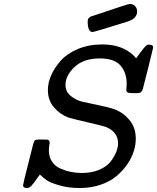

<svg xmlns="http://www.w3.org/2000/svg" viewBox="-20 -928 785 959"><path d="M95.2 -2.9Q95.2 -5.9 103.5 -40.5Q111.8 -75.2 126 -130.1Q140.1 -185.1 146 -209Q149.9 -224.1 155 -227.5Q160.2 -231 170.9 -231H200.2Q211.4 -231 215.8 -230.5Q220.2 -230 224.1 -226.6Q228 -223.1 228 -215.8Q228 -212.9 226.1 -200Q224.1 -187 224.1 -176.8Q224.1 -144.5 239.5 -121.3Q254.9 -98.1 280.5 -86.7Q306.2 -75.2 333 -69.6Q359.9 -64 390.1 -64Q439 -64 477.1 -80.6Q515.1 -97.2 533.4 -122.1Q551.8 -147 560.8 -169.9Q569.8 -192.9 569.8 -210.9Q569.8 -268.1 511.2 -293Q497.1 -298.8 418.5 -316.9Q339.8 -335 321.8 -340.8Q279.8 -356.9 249.5 -391.8Q219.2 -426.8 219.2 -479Q219.2 -515.1 236.1 -553Q252.9 -590.8 284.4 -626Q315.9 -661.1 369.9 -683.6Q423.8 -706.1 491.2 -706.1Q601.1 -706.1 660.2 -637.2Q683.1 -669.4 695.6 -684.3Q708 -699.2 712.4 -702.1Q716.8 -705.1 722.2 -705.1H724.1Q745.1 -705.1 745.1 -690.9Q745.1 -688 719.5 -585.9Q693.8 -483.9 692.9 -481.9Q687 -462.9 668.9 -462.9H641.1Q623 -462.9 616.9 -466.6Q610.8 -470.2 610.8 -479Q610.8 -481.9 611.8 -491.9Q612.8 -502 612.8 -509.8Q612.8 -564 582.3 -600.1Q551.8 -636.2 478 -636.2Q397.9 -636.2 352.5 -593.5Q307.1 -550.8 307.1 -503.9Q307.1 -469.7 334 -448.2Q360.8 -426.8 393.8 -419.4Q426.8 -412.1 476.8 -401.6Q526.9 -391.1 553.2 -381.8Q597.2 -364.7 627.7 -327.4Q658.2 -290 658.2 -234.9Q658.2 -204.1 647.7 -171.1Q637.2 -138.2 614.5 -105.7Q591.8 -73.2 560.3 -47.1Q528.8 -21 481.4 -4.9Q434.1 11.2 378.9 11.2Q320.8 11.2 275.4 -2.4Q230 -16.1 214.1 -27.1Q198.2 -38.1 179.2 -56.2Q146 -9.3 136 1Q126 11.2 113.8 11.2Q95.2 11.2 95.2 -2.9ZM418 -820.8Q418 -824.7 418.5 -827.9Q418.9 -831.1 420.4 -833.5Q421.9 -835.9 422.9 -837.4Q423.8 -838.9 426.5 -840.8Q429.2 -842.8 430.7 -844Q432.1 -845.2 435.5 -846.2Q439 -847.2 440.4 -847.7Q441.9 -848.1 446 -849.6Q450.2 -851.1 451.2 -851.1Q619.1 -908.2 627.9 -908.2Q645 -908.2 655 -897.2Q665 -886.2 665 -871.1Q665 -835.9 619.1 -820.8Q448.2 -767.6 442.9 -768.1Q418 -767.6 418 -820.8Z"/></svg>

Font: CMU Concrete
Style: BoldItalic
Weight: 700
Italic angle: -14.04°
Version: Version 0.7.0